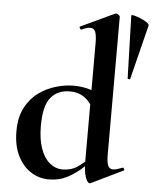

<svg xmlns="http://www.w3.org/2000/svg" viewBox="-53 -770 666 828"><g transform="rotate(5 280.0 -355.5)"><path d="M189 13Q146 13 110.5 -10Q75 -33 53.5 -76.5Q32 -120 32 -182Q32 -243 54 -284.5Q76 -326 110.5 -351Q145 -376 185 -387.5Q225 -399 261 -399Q297 -399 328 -390Q359 -381 384 -368L361 -287Q340 -332 313 -352.5Q286 -373 246 -373Q195 -373 165 -337.5Q135 -302 135 -214Q135 -157 149 -117Q163 -77 188 -56Q213 -35 244 -35Q284 -35 314 -57Q344 -79 372 -110L382 -101Q361 -77 332.5 -50.5Q304 -24 268.5 -5.5Q233 13 189 13ZM433 -712V-116Q433 -82 439.5 -68Q446 -54 461 -54Q468 -54 478.5 -57Q489 -60 502 -65Q505 -67 508 -61.5Q511 -56 509 -54L371 13Q368 14 366 14Q356 14 347.5 -11Q339 -36 339 -82V-589Q339 -623 333 -638.5Q327 -654 310 -654Q303 -654 293.5 -651Q284 -648 273 -643Q269 -642 266 -648Q263 -654 265 -655L412 -724Q414 -725 416 -725Q421 -725 427 -720.5Q433 -716 433 -712ZM482 -722Q482 -726 494.5 -723Q507 -720 522.5 -713.5Q538 -707 550 -699Q562 -691 560 -685L501 -449Q500 -447 495 -447.5Q490 -448 490 -450Z"/></g></svg>

Font: Cormorant Infant Light
Style: Bold
Weight: 700
Version: Version 4.001